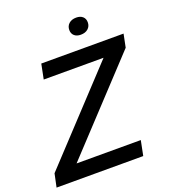

<svg xmlns="http://www.w3.org/2000/svg" viewBox="-184 -1032 1015 1149"><g transform="rotate(-20 323.0 -458.0)"><path d="M-5 -85 507 -634H126L145 -729H669L652 -645L139 -95H548L529 0H-23ZM371 -860Q371 -885 388.5 -900.5Q406 -916 435 -916Q461 -916 476 -902.5Q491 -889 491 -866Q491 -841 473.5 -825.5Q456 -810 427 -810Q401 -810 386 -823.5Q371 -837 371 -860Z"/></g></svg>

Font: Mona Sans Medium
Style: Italic
Weight: 500
Italic angle: -11.7°
Designer: Deni Anggara
Foundry: GitHub
Version: Version 2.000